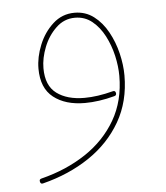

<svg xmlns="http://www.w3.org/2000/svg" viewBox="-45 -350 553 638"><g transform="rotate(-5 231.5 -31.0)"><path d="M226.6 -309.1Q263.2 -309.1 290.8 -288.1Q318.4 -267.1 336.9 -233.4Q355.5 -199.7 364.7 -161.1Q374 -122.6 374 -87.4Q374 -0.5 335.2 66.7Q296.4 133.8 228.8 179.2Q161.1 224.6 73.7 246.6Q65.4 249 63.5 240.7Q61 231.9 69.8 230Q153.8 209 218.5 166Q283.2 123 320.1 59.3Q356.9 -4.4 356.9 -87.4Q356.9 -119.1 348.9 -154.5Q340.8 -189.9 324.5 -221.4Q308.1 -252.9 283.7 -272.7Q259.3 -292.5 226.6 -292.5Q190.4 -292.5 163.6 -266.8Q136.7 -241.2 122.3 -204.6Q107.9 -168 107.9 -134.3Q107.9 -76.2 142.8 -50.3Q177.7 -24.4 235.4 -24.4Q278.3 -24.4 330.6 -38.1Q338.9 -40.5 340.8 -31.7Q342.3 -23.4 334.5 -21.5Q281.7 -7.3 235.4 -7.3Q170.4 -7.3 130.9 -38.3Q91.3 -69.3 91.3 -134.3Q91.3 -172.9 107.7 -213.1Q124 -253.4 154.5 -281.2Q185.1 -309.1 226.6 -309.1Z"/></g></svg>

Font: Mikhak Thin
Style: Regular
Weight: 100
Designer: Amin Abedi
Version: Version 3.3